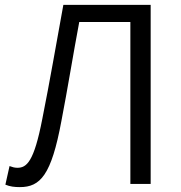

<svg xmlns="http://www.w3.org/2000/svg" viewBox="-20 -752 738 785"><path d="M61 13C145 13 190 -36 231 -257C257 -391 278 -524 304 -662H513V0H596V-732H239C209 -568 184 -421 153 -266C119 -90 89 -66 51 -66C39 -66 30 -69 19 -73L2 3C21 11 40 13 61 13Z"/></svg>

Font: Noto Sans HK DemiLight
Style: Regular
Weight: 350
Designer: Ryoko NISHIZUKA 西塚涼子 (kana, bopomofo & ideographs); Paul D. Hunt (Latin, Greek & Cyrillic); Sandoll Communications 산돌커뮤니
Foundry: Adobe
Version: Version 2.004;hotconv 1.0.118;makeotfexe 2.5.65603